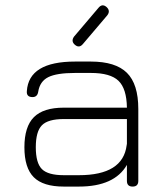

<svg xmlns="http://www.w3.org/2000/svg" viewBox="-20 -688 611 708"><path d="M256 -523Q241 -536 253 -553L343 -659Q357 -676 373 -662Q388 -648 376 -632L286 -526Q272 -509 256 -523ZM215 0Q139 0 104.5 -34.5Q70 -69 70 -145Q70 -221 105 -256Q140 -291 215 -291H448Q447 -361 417 -390Q387 -419 315 -419H257Q189 -419 158 -403.5Q127 -388 121 -350Q118 -330 100 -330Q77 -330 79 -352Q86 -461 257 -461H315Q406 -461 448 -419.5Q490 -378 490 -286V-21Q490 0 469 0Q448 0 448 -21V-80Q402 0 271 0ZM271 -42Q433 -42 447 -152Q447 -153 447.5 -155Q448 -157 448 -158V-249H215Q157 -249 134.5 -226Q112 -203 112 -145Q112 -87 134.5 -64.5Q157 -42 215 -42Z"/></svg>

Font: Jura Light
Style: Regular
Weight: 300
Designer: Daniel Johnson, Alexei Vanyashin
Foundry: Daniel Johnson
Version: Version 5.103